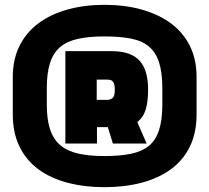

<svg xmlns="http://www.w3.org/2000/svg" viewBox="-20 -656 866 796"><path d="M795 -182V-337Q795 -410 767 -466Q739 -522 688 -559.5Q637 -597 567 -616.5Q497 -636 413 -636Q330 -636 260 -616.5Q190 -597 139.5 -559.5Q89 -522 61 -466Q33 -410 33 -337V-182Q33 -105 61 -48Q89 9 139.5 46Q190 83 260 101.5Q330 120 413 120Q497 120 567 101.5Q637 83 688 46Q739 9 767 -48Q795 -105 795 -182ZM653 -290V-223Q653 -159 639.5 -117Q626 -75 597.5 -51.5Q569 -28 523 -18.5Q477 -9 413 -9Q349 -9 303.5 -19.5Q258 -30 229.5 -54.5Q201 -79 187.5 -120Q174 -161 174 -223V-290Q174 -353 187.5 -395Q201 -437 229.5 -461Q258 -485 303.5 -495Q349 -505 413 -505Q477 -505 523 -496Q569 -487 597.5 -463Q626 -439 639.5 -397Q653 -355 653 -290ZM442 -444H251V-61H382V-129H427L448 -61H588L549 -150Q574 -169 584 -201.5Q594 -234 594 -284Q594 -324 585.5 -354Q577 -384 559 -404Q541 -424 512 -434Q483 -444 442 -444ZM425 -242H381V-326H424Q432 -326 439 -324Q446 -322 451 -313Q456 -304 456 -284Q456 -256 446 -249Q436 -242 425 -242Z"/></svg>

Font: Advent Pro ExtraBold
Style: Regular
Weight: 800
Designer: VivaRado, Andreas Kalpakidis
Foundry: VivaRado, Andreas Kalpakidis
Version: Version 3.000